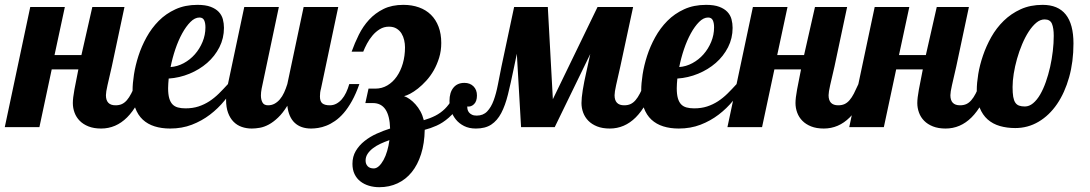

<svg xmlns="http://www.w3.org/2000/svg" viewBox="-58 -529 4538 799"><path d="M548.8 -179.2Q485.8 5.9 362.8 5.9Q332.5 5.9 310.3 -2.9Q288.1 -11.7 273.7 -26.4Q259.3 -41 252.2 -60.3Q245.1 -79.6 245.1 -100.1Q245.1 -120.6 251.7 -156.5Q258.3 -192.4 268.1 -240.2H157.2L106 0H-38.1L67.9 -500H211.9L168.9 -299.8H280.8L326.2 -500H460L407.2 -252Q396 -203.6 389.4 -174.6Q382.8 -145.5 382.8 -132.8Q382.8 -90.8 422.9 -90.8Q438 -90.8 449.2 -95.9Q460.4 -101.1 470 -112.1Q479.5 -123 488 -139.6Q496.6 -156.2 506.8 -179.2Z M924.8 -179.2Q903.8 -144 876.7 -110.8Q849.6 -77.6 815.7 -51.8Q781.7 -25.9 740.5 -10Q699.2 5.9 649.9 5.9Q614.3 5.9 585.4 -3.2Q556.6 -12.2 536.1 -31.2Q515.6 -50.3 504.6 -80.3Q493.7 -110.4 493.7 -152.8Q493.7 -181.6 499.5 -219.2Q505.4 -256.8 518.1 -296.4Q530.8 -335.9 551.8 -374Q572.8 -412.1 602.5 -442.1Q632.3 -472.2 672.4 -490.5Q712.4 -508.8 763.7 -508.8Q797.4 -508.8 818.6 -500.7Q839.8 -492.7 852.3 -479.5Q864.7 -466.3 869.4 -449Q874 -431.6 874 -413.1Q874 -369.6 855 -332.3Q835.9 -294.9 804 -267.1Q772 -239.3 730.5 -222.2Q689 -205.1 644 -202.1Q643.1 -190.9 642.3 -180.9Q641.6 -170.9 641.6 -162.1Q641.6 -136.7 646.2 -120.4Q650.9 -104 659.9 -94.7Q668.9 -85.4 682.4 -81.8Q695.8 -78.1 713.9 -78.1Q743.7 -78.1 767.8 -85.9Q792 -93.8 813 -107.4Q834 -121.1 852.8 -139.6Q871.6 -158.2 890.6 -179.2ZM651.9 -250Q680.2 -252 706.5 -266.1Q732.9 -280.3 752.9 -303Q772.9 -325.7 784.9 -354.7Q796.9 -383.8 796.9 -415Q796.9 -433.6 791.5 -444.8Q786.1 -456.1 772 -456.1Q752.9 -456.1 734.6 -437.7Q716.3 -419.4 700.2 -390.1Q684.1 -360.8 671.6 -324Q659.2 -287.1 651.9 -250Z M1437.5 -179.2Q1423.3 -138.7 1406.7 -108.9Q1390.1 -79.1 1372.3 -58.6Q1354.5 -38.1 1335.9 -25.4Q1317.4 -12.7 1299.8 -5.9Q1282.2 1 1266.1 3.4Q1250 5.9 1236.8 5.9Q1193.8 5.9 1168.5 -17.8Q1143.1 -41.5 1137.7 -88.9Q1118.7 -58.1 1099.1 -39.6Q1079.6 -21 1060.5 -10.7Q1041.5 -0.5 1023.4 2.7Q1005.4 5.9 989.7 5.9Q967.3 5.9 947.8 -1Q928.2 -7.8 913.8 -22.5Q899.4 -37.1 891.1 -59.6Q882.8 -82 882.8 -113.8Q882.8 -127.4 884.8 -143.8Q886.7 -160.2 890.6 -179.2L958.5 -500H1102.5L1030.8 -160.2Q1027.8 -144.5 1027.8 -131.8Q1027.8 -114.7 1034.2 -102.8Q1040.5 -90.8 1057.6 -90.8Q1072.3 -90.8 1084.5 -97.4Q1096.7 -104 1106.7 -115.7Q1116.7 -127.4 1124.3 -143.8Q1131.8 -160.2 1137.7 -179.2L1205.6 -500H1349.6L1277.8 -160.2Q1275.4 -151.9 1274.4 -143.8Q1273.4 -135.7 1273.4 -127.9Q1273.4 -106.9 1283.4 -98.9Q1293.5 -90.8 1314.5 -90.8Q1329.1 -90.8 1341.6 -97.4Q1354 -104 1364.3 -115.7Q1374.5 -127.4 1382.3 -143.8Q1390.1 -160.2 1395.5 -179.2Z M1892.6 -179.2Q1877.4 -127.9 1855.7 -94.2Q1834 -60.5 1809.3 -39.1Q1784.7 -17.6 1758.8 -6.1Q1732.9 5.4 1709.5 11.2Q1708.5 67.9 1694.3 112.3Q1680.2 156.7 1655.5 187.3Q1630.9 217.8 1596.4 233.9Q1562 250 1520.5 250Q1497.6 250 1477.3 243.9Q1457 237.8 1441.7 225.8Q1426.3 213.9 1417.5 195.6Q1408.7 177.2 1408.7 152.8Q1408.7 122.6 1422.6 99.1Q1436.5 75.7 1459 57.9Q1481.4 40 1509.5 27.3Q1537.6 14.6 1565.4 5.9Q1562.5 -100.1 1493.7 -100.1H1462.4L1475.6 -160.2H1504.4Q1531.2 -160.2 1554 -173.6Q1576.7 -187 1593 -210.4Q1609.4 -233.9 1618.4 -265.1Q1627.4 -296.4 1627.4 -332Q1627.4 -346.7 1624 -361.8Q1620.6 -377 1613 -389.4Q1605.5 -401.9 1592.5 -409.9Q1579.6 -418 1560.5 -418Q1539.6 -418 1522.5 -407.5Q1505.4 -397 1492.2 -381.3Q1479 -365.7 1469.2 -347.4Q1459.5 -329.1 1453.6 -314H1405.3Q1418 -349.6 1435.3 -384.5Q1452.6 -419.4 1478 -447Q1503.4 -474.6 1538.1 -491.7Q1572.8 -508.8 1620.6 -508.8Q1656.2 -508.8 1685.5 -498.3Q1714.8 -487.8 1735.4 -467.5Q1755.9 -447.3 1767.1 -417.7Q1778.3 -388.2 1778.3 -350.1Q1778.3 -317.4 1769.5 -288.8Q1760.7 -260.3 1747.1 -236.3Q1733.4 -212.4 1716.1 -193.4Q1698.7 -174.3 1681.4 -160.6Q1664.1 -147 1648.7 -138.9Q1633.3 -130.9 1623.5 -128.9Q1635.3 -125 1647.5 -116.2Q1659.7 -107.4 1671.1 -94.7Q1682.6 -82 1691.7 -65.4Q1700.7 -48.8 1705.6 -28.8Q1732.4 -36.6 1753.9 -47.6Q1775.4 -58.6 1793 -75.7Q1810.5 -92.8 1824.5 -117.9Q1838.4 -143.1 1850.6 -179.2ZM1562.5 54.2Q1543 61 1525.1 69.3Q1507.3 77.6 1493.7 88.1Q1480 98.6 1471.7 111.3Q1463.4 124 1463.4 139.2Q1463.4 153.3 1471.9 162.6Q1480.5 171.9 1497.6 171.9Q1508.3 171.9 1518.8 162.4Q1529.3 152.8 1538.1 136.7Q1546.9 120.6 1553.2 99.1Q1559.6 77.6 1562.5 54.2Z M2665.5 -179.2Q2602.5 5.9 2479.5 5.9Q2449.2 5.9 2427 -2.9Q2404.8 -11.7 2390.4 -26.4Q2376 -41 2368.9 -60.3Q2361.8 -79.6 2361.8 -100.1Q2361.8 -141.1 2382.8 -232.9L2398.4 -304.2L2250.5 0H2110.4L2092.8 -305.2L2079.6 -242.2Q2067.4 -182.6 2055.9 -136.2Q2044.4 -89.8 2027.8 -58.3Q2011.2 -26.9 1986.3 -10.5Q1961.4 5.9 1922.4 5.9Q1894 5.9 1873.3 -4.6Q1852.5 -15.1 1839.1 -31.7Q1825.7 -48.3 1819.1 -68.6Q1812.5 -88.9 1812.5 -108.9Q1812.5 -144 1828.9 -164.1Q1845.2 -184.1 1874.5 -184.1Q1897.9 -184.1 1912.4 -169.7Q1926.8 -155.3 1926.8 -131.8Q1926.8 -107.4 1914.6 -95.5Q1902.3 -83.5 1886.7 -85.9Q1886.2 -80.1 1887.7 -73.5Q1889.2 -66.9 1893.6 -61.3Q1897.9 -55.7 1905.8 -51.8Q1913.6 -47.9 1925.8 -47.9Q1952.6 -47.9 1969.2 -65.2Q1985.8 -82.5 1996.3 -111.1Q2006.8 -139.6 2013.9 -176.5Q2021 -213.4 2028.8 -252L2081.5 -500H2221.7L2242.7 -116.2L2428.7 -500H2576.7L2523.4 -252Q2512.2 -203.6 2505.9 -174.6Q2499.5 -145.5 2499.5 -132.8Q2499.5 -90.8 2539.6 -90.8Q2554.7 -90.8 2565.9 -95.9Q2577.1 -101.1 2586.7 -112.1Q2596.2 -123 2604.7 -139.6Q2613.3 -156.2 2623.5 -179.2Z M3041.5 -179.2Q3020.5 -144 2993.4 -110.8Q2966.3 -77.6 2932.4 -51.8Q2898.4 -25.9 2857.2 -10Q2815.9 5.9 2766.6 5.9Q2731 5.9 2702.1 -3.2Q2673.3 -12.2 2652.8 -31.2Q2632.3 -50.3 2621.3 -80.3Q2610.4 -110.4 2610.4 -152.8Q2610.4 -181.6 2616.2 -219.2Q2622.1 -256.8 2634.8 -296.4Q2647.5 -335.9 2668.5 -374Q2689.5 -412.1 2719.2 -442.1Q2749 -472.2 2789.1 -490.5Q2829.1 -508.8 2880.4 -508.8Q2914.1 -508.8 2935.3 -500.7Q2956.5 -492.7 2969 -479.5Q2981.4 -466.3 2986.1 -449Q2990.7 -431.6 2990.7 -413.1Q2990.7 -369.6 2971.7 -332.3Q2952.6 -294.9 2920.7 -267.1Q2888.7 -239.3 2847.2 -222.2Q2805.7 -205.1 2760.7 -202.1Q2759.8 -190.9 2759 -180.9Q2758.3 -170.9 2758.3 -162.1Q2758.3 -136.7 2762.9 -120.4Q2767.6 -104 2776.6 -94.7Q2785.6 -85.4 2799.1 -81.8Q2812.5 -78.1 2830.6 -78.1Q2860.4 -78.1 2884.5 -85.9Q2908.7 -93.8 2929.7 -107.4Q2950.7 -121.1 2969.5 -139.6Q2988.3 -158.2 3007.3 -179.2ZM2768.6 -250Q2796.9 -252 2823.2 -266.1Q2849.6 -280.3 2869.6 -303Q2889.6 -325.7 2901.6 -354.7Q2913.6 -383.8 2913.6 -415Q2913.6 -433.6 2908.2 -444.8Q2902.8 -456.1 2888.7 -456.1Q2869.6 -456.1 2851.3 -437.7Q2833 -419.4 2816.9 -390.1Q2800.8 -360.8 2788.3 -324Q2775.9 -287.1 2768.6 -250Z M3556.2 -179.2Q3493.2 5.9 3370.1 5.9Q3339.8 5.9 3317.6 -2.9Q3295.4 -11.7 3281 -26.4Q3266.6 -41 3259.5 -60.3Q3252.4 -79.6 3252.4 -100.1Q3252.4 -120.6 3259 -156.5Q3265.6 -192.4 3275.4 -240.2H3164.6L3113.3 0H2969.2L3075.2 -500H3219.2L3176.3 -299.8H3288.1L3333.5 -500H3467.3L3414.6 -252Q3403.3 -203.6 3396.7 -174.6Q3390.1 -145.5 3390.1 -132.8Q3390.1 -90.8 3430.2 -90.8Q3445.3 -90.8 3456.5 -95.9Q3467.8 -101.1 3477.3 -112.1Q3486.8 -123 3495.4 -139.6Q3503.9 -156.2 3514.2 -179.2Z M4063 -179.2Q4000 5.9 3877 5.9Q3846.7 5.9 3824.5 -2.9Q3802.2 -11.7 3787.8 -26.4Q3773.4 -41 3766.4 -60.3Q3759.3 -79.6 3759.3 -100.1Q3759.3 -120.6 3765.9 -156.5Q3772.5 -192.4 3782.2 -240.2H3671.4L3620.1 0H3476.1L3582 -500H3726.1L3683.1 -299.8H3794.9L3840.3 -500H3974.1L3921.4 -252Q3910.2 -203.6 3903.6 -174.6Q3897 -145.5 3897 -132.8Q3897 -90.8 3937 -90.8Q3952.1 -90.8 3963.4 -95.9Q3974.6 -101.1 3984.1 -112.1Q3993.7 -123 4002.2 -139.6Q4010.7 -156.2 4021 -179.2Z M4167 3.9Q4132.3 3.9 4102.8 -4.6Q4073.2 -13.2 4052 -32Q4030.8 -50.8 4018.8 -80.8Q4006.8 -110.8 4006.8 -153.8Q4006.8 -183.1 4012.9 -220.5Q4019 -257.8 4032.5 -297.4Q4045.9 -336.9 4067.1 -374.8Q4088.4 -412.6 4118.9 -442.4Q4149.4 -472.2 4189.5 -490.5Q4229.5 -508.8 4280.8 -508.8Q4409.2 -508.8 4409.2 -348.1Q4409.2 -272 4391.1 -207.5Q4373 -143.1 4340.8 -95.9Q4308.6 -48.8 4264.2 -22.5Q4219.7 3.9 4167 3.9ZM4207 -85.9Q4225.1 -85.9 4241.2 -99.4Q4257.3 -112.8 4270.5 -135.5Q4283.7 -158.2 4294.2 -188Q4304.7 -217.8 4312 -250.2Q4319.3 -282.7 4323.2 -316.2Q4327.1 -349.6 4327.1 -379.9Q4327.1 -412.1 4319.6 -430.2Q4312 -448.2 4289.1 -448.2Q4271 -448.2 4254.4 -434.3Q4237.8 -420.4 4222.9 -397.5Q4208 -374.5 4195.6 -345Q4183.1 -315.4 4174.3 -284.2Q4165.5 -252.9 4160.6 -222.4Q4155.8 -191.9 4155.8 -167Q4155.8 -142.1 4158.4 -126.5Q4161.1 -110.8 4167.2 -101.8Q4173.3 -92.8 4183.1 -89.4Q4192.9 -85.9 4207 -85.9Z"/></svg>

Font: Lobster
Style: Regular
Weight: 400
Designer: Pablo Impallari
Foundry: Pablo Impallari
Version: Version 1.007; ttfautohint (v1.1) -l 8 -r 50 -G 50 -x 14 -D 